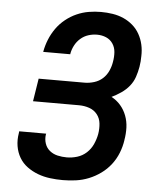

<svg xmlns="http://www.w3.org/2000/svg" viewBox="-53 -789 707 844"><g transform="rotate(5 300.0 -367.5)"><path d="M255 8Q227 8 199 4.5Q171 1 145.5 -8.5Q120 -18 98 -34Q76 -50 62.5 -73Q49 -96 44.5 -123.5Q40 -151 45 -180L46 -189H165L164 -185Q161 -164 167.5 -145Q174 -126 189 -114Q204 -102 223.5 -97.5Q243 -93 264 -93Q287 -93 310 -100Q333 -107 351 -123.5Q369 -140 379 -162.5Q389 -185 393 -207Q397 -231 394.5 -254Q392 -277 378.5 -294Q365 -311 343.5 -318.5Q322 -326 298 -326H95L111 -427H314Q334 -427 355.5 -433.5Q377 -440 393 -454.5Q409 -469 418 -489Q427 -509 430 -529Q434 -551 432.5 -572Q431 -593 420 -609.5Q409 -626 390.5 -634Q372 -642 350 -642Q331 -642 312 -636Q293 -630 277.5 -616.5Q262 -603 252.5 -584.5Q243 -566 240 -547V-546H121V-548Q126 -575 136.5 -601Q147 -627 163.5 -650.5Q180 -674 203 -692.5Q226 -711 252 -722.5Q278 -734 305 -738.5Q332 -743 359 -743Q385 -743 410.5 -739Q436 -735 458.5 -725Q481 -715 499.5 -699Q518 -683 530 -661.5Q542 -640 547.5 -615.5Q553 -591 552 -565Q552 -553 551 -541Q550 -529 548 -517Q544 -494 536.5 -472Q529 -450 514 -431.5Q499 -413 478.5 -399Q458 -385 437 -375Q460 -363 477 -343.5Q494 -324 503.5 -299Q513 -274 514 -246.5Q515 -219 510 -191V-190Q506 -162 495 -134Q484 -106 465.5 -82Q447 -58 422 -40Q397 -22 369.5 -11Q342 0 313 4Q284 8 255 8Z"/></g></svg>

Font: Iosevka Extended Oblique
Style: Bold
Weight: 700
Width: 7
Italic angle: -9°
Monospace: yes
Designer: Belleve Invis
Foundry: Belleve Invis
Version: Version 32.5.0; ttfautohint (v1.8.4)